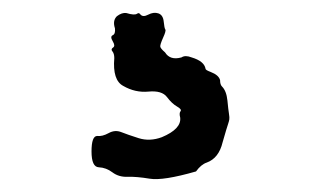

<svg xmlns="http://www.w3.org/2000/svg" viewBox="-20 -67 495 296"><path d="M129.9 142.6Q137.7 143.6 147.5 138.2Q157.2 132.8 167 136.7Q176.8 140.6 193.8 146Q210.9 151.4 229.5 144.5Q259.8 131.8 257.8 114.3Q255.9 107.4 258.3 104.5Q260.7 101.6 252.9 97.2Q245.1 92.8 237.3 82.5Q229.5 72.3 209 74.2Q188.5 76.2 169.9 65.4Q153.3 56.6 156.2 22.5Q156.2 15.6 153.3 12.2Q150.4 8.8 154.3 6.3Q158.2 3.9 153.8 -3.4Q149.4 -10.7 153.8 -12.7Q158.2 -14.6 157.2 -23.4Q153.3 -35.2 160.2 -42Q168 -47.9 174.8 -46.9Q187.5 -43 191.4 -45.9Q194.3 -47.9 196.3 -44.9Q200.2 -40 208.5 -44.4Q216.8 -48.8 224.1 -46.4Q231.4 -43.9 232.4 -33.7Q233.4 -23.4 234.9 -21.5Q236.3 -19.5 231.4 -8.8Q226.6 2 227.1 4.9Q227.5 7.8 234.4 13.7Q242.2 26.4 259.8 21.5Q265.6 17.6 275.4 21.5Q294.9 27.3 296.9 39.1Q296.9 41 304.7 43.9Q317.4 48.8 319.3 56.6Q319.3 63.5 322.3 66.4Q329.1 73.2 330.6 87.9Q332 102.5 333 108.4Q334 114.3 333.5 117.2Q333 120.1 332 123Q331.1 126 328.6 133.8Q326.2 141.6 323.2 152.3Q317.4 176.8 298.8 183.6Q290 186.5 282.2 197.3Q231.4 211.9 210.9 208.5Q190.4 205.1 176.8 205.6Q163.1 206.1 153.3 198.7Q143.6 191.4 132.3 190.9Q121.1 190.4 121.1 166.5Q121.1 142.6 129.9 142.6Z"/></svg>

Font: Creepster
Style: Regular
Weight: 400
Designer: Font Diner, Inc
Foundry: Font Diner, Inc
Version: Version 1.002